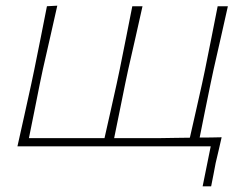

<svg xmlns="http://www.w3.org/2000/svg" viewBox="-20 -516 868 677"><path d="M694.5 141 723 0H41.5Q54 -56 65.8 -108.8Q77.5 -161.5 90.5 -221L101 -271Q113.5 -332.5 124 -385.2Q134.5 -438 145.5 -494L182 -496Q169.5 -440 157.2 -386Q145 -332 131 -271L120.5 -221Q110 -167.5 100.8 -122.2Q91.5 -77 82 -29H348.5Q359.5 -77.5 369.5 -122.2Q379.5 -167 391.5 -221L402 -270.5Q414.5 -332.5 425 -385.2Q435.5 -438 446.5 -494H482.5Q470 -438 458 -384.8Q446 -331.5 432 -270.5L421.5 -221Q410.5 -167 401.5 -122.2Q392.5 -77.5 382.5 -29H545.5Q570.5 -29.5 596.8 -29.8Q623 -30 649.5 -30.5Q660.5 -78.5 670.5 -123Q680.5 -167.5 692.5 -221L703 -270.5Q715.5 -332.5 726 -385.2Q736.5 -438 747.5 -494H783.5Q771 -438 759 -384.8Q747 -331.5 733 -270.5L722.5 -221Q711.5 -167.5 702.5 -123.2Q693.5 -79 684 -31Q703.5 -31 722.8 -31.2Q742 -31.5 761.5 -32Q756 -8 751 14Q746 36 740.5 58.5Q737 78 732.8 99Q728.5 120 724.5 141Z"/></svg>

Font: Commissioner Loud Thin
Style: Italic
Weight: 100
Italic angle: -12°
Designer: Kostas Bartsokas
Foundry: Kostas Bartsokas
Version: Version 1.000; ttfautohint (v1.8.3)